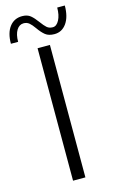

<svg xmlns="http://www.w3.org/2000/svg" viewBox="-172 -925 580 976"><g transform="rotate(-15 117.5 -437.5)"><path d="M85 -697H150V0H85ZM104 -798Q90 -818 78 -828Q66 -838 49 -838Q26 -838 12 -815.5Q-2 -793 -2 -754H-40Q-40 -811 -15.5 -843Q9 -875 51 -875Q78 -875 94.5 -861.5Q111 -848 129 -823Q145 -801 157 -790.5Q169 -780 188 -780Q208 -780 221.5 -805.5Q235 -831 235 -871H275Q275 -812 251 -778Q227 -744 187 -744Q157 -744 139.5 -758Q122 -772 104 -798Z"/></g></svg>

Font: Hanken Grotesk Light
Style: Regular
Weight: 300
Designer: Alfredo Marco Pradil
Foundry: Hanken Design Co.
Version: Version 3.014